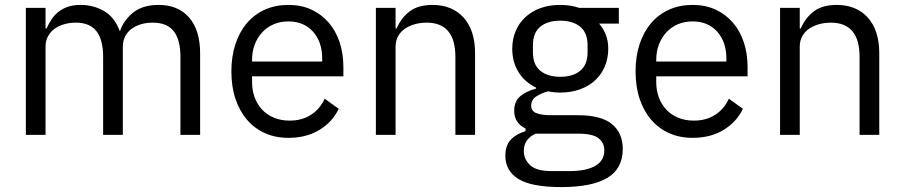

<svg xmlns="http://www.w3.org/2000/svg" viewBox="-20 -548 3672 780"><path d="M85 0V-516H165V-432H169Q178 -452 189.5 -469.5Q201 -487 217.5 -500Q234 -513 256 -520.5Q278 -528 308 -528Q359 -528 402 -503.5Q445 -479 466 -423H468Q482 -465 520.5 -496.5Q559 -528 625 -528Q704 -528 748.5 -476.5Q793 -425 793 -331V0H713V-317Q713 -386 686 -421Q659 -456 600 -456Q576 -456 554.5 -450Q533 -444 516 -432Q499 -420 489 -401.5Q479 -383 479 -358V0H399V-317Q399 -386 372 -421Q345 -456 288 -456Q264 -456 242 -450Q220 -444 203 -432Q186 -420 175.5 -401.5Q165 -383 165 -358V0Z M1152 12Q1099 12 1056.5 -7Q1014 -26 983.5 -61.5Q953 -97 936.5 -146.5Q920 -196 920 -258Q920 -319 936.5 -369Q953 -419 983.5 -454.5Q1014 -490 1056.5 -509Q1099 -528 1152 -528Q1204 -528 1245 -509Q1286 -490 1315 -456.5Q1344 -423 1359.5 -377Q1375 -331 1375 -276V-238H1004V-214Q1004 -181 1014.5 -152.5Q1025 -124 1044.5 -103Q1064 -82 1092.5 -70Q1121 -58 1157 -58Q1206 -58 1242.5 -81Q1279 -104 1299 -147L1356 -106Q1331 -53 1278 -20.5Q1225 12 1152 12ZM1152 -461Q1119 -461 1092 -449.5Q1065 -438 1045.5 -417Q1026 -396 1015 -367.5Q1004 -339 1004 -305V-298H1289V-309Q1289 -378 1251.5 -419.5Q1214 -461 1152 -461Z M1507 0V-516H1587V-432H1591Q1610 -476 1644.5 -502Q1679 -528 1737 -528Q1817 -528 1863.5 -476.5Q1910 -425 1910 -331V0H1830V-317Q1830 -456 1713 -456Q1689 -456 1666.5 -450Q1644 -444 1626 -432Q1608 -420 1597.5 -401.5Q1587 -383 1587 -358V0Z M2510 57Q2510 137 2447.5 174.5Q2385 212 2260 212Q2139 212 2086 179Q2033 146 2033 85Q2033 43 2055 19.5Q2077 -4 2115 -15V-26Q2069 -48 2069 -98Q2069 -137 2094 -157.5Q2119 -178 2158 -188V-192Q2112 -214 2086.5 -255Q2061 -296 2061 -350Q2061 -389 2075 -422Q2089 -455 2114.5 -478.5Q2140 -502 2175.5 -515Q2211 -528 2255 -528Q2298 -528 2333 -516H2494V-452H2414Q2431 -432 2441 -407Q2451 -382 2451 -350Q2451 -311 2437 -278Q2423 -245 2397.5 -221.5Q2372 -198 2336 -185Q2300 -172 2256 -172Q2231 -172 2206 -177Q2180 -170 2159 -156.5Q2138 -143 2138 -119Q2138 -96 2160 -88Q2182 -80 2217 -80H2327Q2423 -80 2466.5 -43.5Q2510 -7 2510 57ZM2256 -236Q2307 -236 2337 -260.5Q2367 -285 2367 -336V-364Q2367 -415 2337 -439.5Q2307 -464 2256 -464Q2205 -464 2175 -439.5Q2145 -415 2145 -364V-336Q2145 -285 2175 -260.5Q2205 -236 2256 -236ZM2435 63Q2435 32 2411.5 13.5Q2388 -5 2328 -5H2156Q2108 17 2108 65Q2108 99 2133.5 123Q2159 147 2220 147H2294Q2361 147 2398 126Q2435 105 2435 63Z M2794 12Q2741 12 2698.5 -7Q2656 -26 2625.5 -61.5Q2595 -97 2578.5 -146.5Q2562 -196 2562 -258Q2562 -319 2578.5 -369Q2595 -419 2625.5 -454.5Q2656 -490 2698.5 -509Q2741 -528 2794 -528Q2846 -528 2887 -509Q2928 -490 2957 -456.5Q2986 -423 3001.5 -377Q3017 -331 3017 -276V-238H2646V-214Q2646 -181 2656.5 -152.5Q2667 -124 2686.5 -103Q2706 -82 2734.5 -70Q2763 -58 2799 -58Q2848 -58 2884.5 -81Q2921 -104 2941 -147L2998 -106Q2973 -53 2920 -20.5Q2867 12 2794 12ZM2794 -461Q2761 -461 2734 -449.5Q2707 -438 2687.5 -417Q2668 -396 2657 -367.5Q2646 -339 2646 -305V-298H2931V-309Q2931 -378 2893.5 -419.5Q2856 -461 2794 -461Z M3149 0V-516H3229V-432H3233Q3252 -476 3286.5 -502Q3321 -528 3379 -528Q3459 -528 3505.5 -476.5Q3552 -425 3552 -331V0H3472V-317Q3472 -456 3355 -456Q3331 -456 3308.5 -450Q3286 -444 3268 -432Q3250 -420 3239.5 -401.5Q3229 -383 3229 -358V0Z"/></svg>

Font: Aneliza
Style: Regular
Weight: 400
Designer: Mike Abbink, Paul van der Laan, Pieter van Rosmalen
Foundry: Bold Monday
Version: Version 3.001;September 8, 2019;FontCreator 11.5.0.2425 64-b